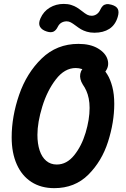

<svg xmlns="http://www.w3.org/2000/svg" viewBox="-20 -971 660 1002"><path d="M40.9 -254.2Q40.9 -362.8 79.8 -476.1Q118.8 -589.4 197.5 -665.7Q276.2 -742 389.2 -742Q451.5 -742 491.5 -718.1Q531.4 -694.2 541.4 -660Q551.3 -625.8 529.8 -597.5Q518.7 -583 505.6 -579.8Q492.5 -576.6 479.4 -580.7Q466.2 -584.8 445.2 -595.1Q424 -605.3 407.9 -610.7Q391.8 -616 375.2 -616Q317.3 -616 271.7 -556.9Q226.1 -497.8 200.7 -414.9Q175.3 -331.9 175.3 -267.2Q175.3 -221.1 186.8 -186.2Q198.2 -151.4 221 -131.9Q243.8 -112.4 276.2 -112.4Q328.1 -112.4 367 -160.6Q405.9 -208.8 426.8 -278.4Q447.6 -348 447.6 -407.6Q447.6 -434.6 443 -457.2Q438.4 -479.8 430.6 -497.2Q422.8 -514.7 412 -530Q394.2 -558.8 398.9 -585.5Q403.7 -612.2 430.9 -627.1Q450.4 -637.9 470.7 -637.3Q491 -636.7 505.9 -623Q524.3 -607.6 540 -582.5Q555.7 -557.4 566 -518.5Q576.3 -479.6 576.3 -428.8Q576.3 -333.2 543.8 -231.4Q511.3 -129.6 440.9 -59.3Q370.4 10.9 263.1 10.9Q194.1 10.9 144 -21.3Q94 -53.6 67.5 -113.4Q40.9 -173.2 40.9 -254.2ZM374.8 -837.4Q359.8 -848.6 349.6 -854.1Q339.5 -859.7 327.8 -859.7Q313.3 -859.7 301.1 -852.8Q288.9 -845.9 281.8 -831.5Q272.5 -812.2 259.2 -806Q245.8 -799.8 225 -806.2Q198.7 -814.2 188.9 -831.2Q179.1 -848.2 191.2 -875.3Q207.1 -911.5 239.5 -931Q272 -950.6 312.4 -950.6Q334.4 -950.6 351.7 -945.1Q368.9 -939.6 381.1 -932Q393.2 -924.4 408.3 -912.7Q423.9 -900.2 434.7 -894.4Q445.4 -888.7 458.2 -888.7Q472.6 -888.7 484.8 -897.1Q497 -905.5 504 -921.7Q509.4 -933.1 516.4 -940Q523.4 -947 534.5 -949Q545.6 -951 561.5 -946.4Q587.6 -939.2 595 -923.7Q602.3 -908.2 594.3 -882.2Q581.6 -840.2 550.3 -820.2Q519.1 -800.2 472.8 -800.2Q450.7 -800.2 432.9 -805.6Q415.1 -810.9 402.7 -818.3Q390.2 -825.7 374.8 -837.4Z"/></svg>

Font: Monaspace Radon Var
Style: Regular
Weight: 400
Designer: Riley Cran and the Lettermatic Team
Version: Version 1.000 (Monaspace Radon Var)